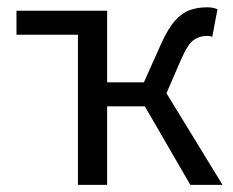

<svg xmlns="http://www.w3.org/2000/svg" viewBox="-20 -516 650 536"><path d="M279.1 -486.1 197.6 -419.1H26V-486.1ZM197.6 0V-486.1H279.1V-286.1H381.7L430 -394.1Q449.7 -437.4 469.2 -458.9Q488.6 -480.5 510.3 -488Q531.9 -495.6 558.3 -495.6Q575.1 -495.6 587.1 -490.1L572.5 -413Q568.5 -415 564.9 -415.4Q561.3 -415.7 556.3 -415.7Q537.7 -415.7 521.3 -404.8Q504.9 -393.8 486.2 -351.5L444.7 -255.7L601.2 0H511.3L384.4 -219.1H279.1V0Z"/></svg>

Font: Source Sans Variable
Style: Regular
Weight: 200
Designer: Paul D. Hunt
Foundry: Adobe Systems Incorporated
Version: Version 3.006;hotconv 1.0.111;makeotfexe 2.5.65597